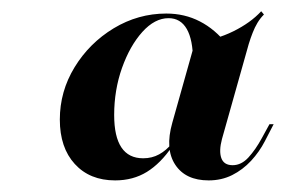

<svg xmlns="http://www.w3.org/2000/svg" viewBox="-20 -606 499 336"><path d="M181.5 -290.3Q137.1 -290.3 110.9 -319Q84.7 -347.6 84.7 -396.8Q84.7 -446 110.5 -488.3Q136.3 -530.6 179 -556.5Q221.8 -582.3 271 -582.3Q303.2 -582.3 329.8 -568.5Q356.5 -554.8 377.4 -528.2L317.7 -500Q317.7 -536.3 306.9 -555.2Q296 -574.2 275 -574.2Q250.8 -574.2 229 -550Q207.3 -525.8 193.5 -487.1Q179.8 -448.4 179.8 -404.8Q179.8 -329 230.6 -329Q246 -329 258.5 -335.9Q271 -342.7 281.5 -355.6V-350Q261.3 -320.2 237.1 -305.2Q212.9 -290.3 181.5 -290.3ZM345.2 -290.3Q304.8 -290.3 286.7 -317.7Q268.5 -345.2 281.5 -391.1L321 -531.5Q358.1 -536.3 388.3 -551.2Q418.5 -566.1 437.1 -586.3L441.9 -580.6Q435.5 -574.2 430.6 -566.1Q425.8 -558.1 422.2 -548.8Q418.5 -539.5 415.3 -529L368.5 -362.9Q362.9 -341.9 367.3 -329.4Q371.8 -316.9 387.1 -316.9Q402.4 -316.9 414.9 -330.6Q427.4 -344.4 437.9 -363.7L451.6 -388.7H458.9L443.5 -358.9Q433.9 -340.3 419.4 -324.6Q404.8 -308.9 386.3 -299.6Q367.7 -290.3 345.2 -290.3Z"/></svg>

Font: Playfair 144pt
Style: Bold Italic
Weight: 700
Italic angle: -15.6°
Designer: Claus Eggers Sørensen
Foundry: Claus Eggers Sørensen
Version: Version 2.203